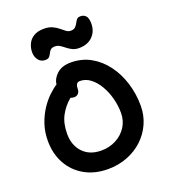

<svg xmlns="http://www.w3.org/2000/svg" viewBox="-171 -1093 1076 1225"><g transform="rotate(-20 366.5 -481.0)"><path d="M351 10Q261 10 193 -28.5Q125 -67 87.5 -135Q50 -203 50 -290Q50 -350 67 -401Q84 -452 110.5 -493Q137 -534 167.5 -563.5Q198 -593 225 -610Q230 -651 264.5 -681Q299 -711 358 -711Q432 -711 492 -677.5Q552 -644 595 -586Q638 -528 661 -454Q684 -380 684 -300Q684 -234 658.5 -177.5Q633 -121 588 -79Q543 -37 482 -13.5Q421 10 351 10ZM181 -290Q181 -213 226.5 -164.5Q272 -116 351 -116Q406 -116 451 -139.5Q496 -163 523 -204.5Q550 -246 550 -300Q550 -349 537 -398.5Q524 -448 500 -489Q476 -530 443.5 -555Q411 -580 372 -580Q357 -580 350 -569Q343 -558 343 -539Q343 -518 332 -506.5Q321 -495 304 -495Q292 -495 280 -500Q234 -462 207.5 -411.5Q181 -361 181 -290ZM212 -781Q183 -781 166 -803Q149 -825 149 -856Q149 -884 161 -911Q173 -938 200 -955Q227 -972 271 -972Q303 -972 326.5 -961.5Q350 -951 367 -936.5Q384 -922 398.5 -911.5Q413 -901 428 -901Q449 -901 459.5 -911Q470 -921 476.5 -934Q483 -947 491 -957Q499 -967 517 -967Q540 -967 553.5 -951.5Q567 -936 567 -900Q567 -847 533 -813Q499 -779 441 -779Q415 -779 396 -788.5Q377 -798 361.5 -810.5Q346 -823 331 -832.5Q316 -842 298 -842Q278 -842 268.5 -833Q259 -824 253.5 -811.5Q248 -799 239.5 -790Q231 -781 212 -781Z"/></g></svg>

Font: Shantell Sans Normal
Style: Regular
Weight: 600
Designer: Stephen Nixon, Anya Danilova, Shantell Martin
Foundry: Arrow Type
Version: Version 1.009;[a7da0bfa3]